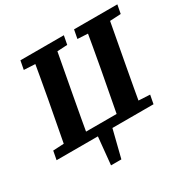

<svg xmlns="http://www.w3.org/2000/svg" viewBox="-193 -832 1193 1206"><g transform="rotate(-30 403.0 -229.0)"><path d="M71 0 138 -356Q152 -431 165 -506.5Q178 -582 191 -657H352L286 -301Q272 -226 258.5 -150.5Q245 -75 232 0ZM98 -594 110 -657H425L413 -594L287 -587H234ZM453 0 520 -356Q534 -431 547 -506.5Q560 -582 573 -657H734L668 -301Q654 -226 640.5 -150.5Q627 -75 614 0ZM487 -594 499 -657H813L801 -594L669 -587H617ZM-7 0 5 -63 140 -70H155L153 0ZM552 0 554 -70H575L708 -63L696 0ZM174 0 176 -63H526L525 0ZM273 199 297 -44H409L348 199Z"/></g></svg>

Font: Source Serif 4
Style: Bold Italic
Weight: 700
Italic angle: -12°
Designer: Frank Grießhammer
Foundry: Adobe Systems Incorporated
Version: Version 4.004;hotconv 1.0.116;makeotfexe 2.5.65601